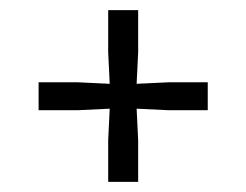

<svg xmlns="http://www.w3.org/2000/svg" viewBox="-20 -429 485 378"><path d="M193 -71V-153L196 -215L133 -212H56V-267H133L196 -264L193 -326V-409H252V-326L249 -264L312 -267H389V-212H312L249 -215L252 -153V-71Z"/></svg>

Font: Rasa
Style: Regular
Weight: 400
Designer: Anna Giedrys (Yrsa+Rasa design), David Brezina (Yrsa art-direction, Rasa art-direction, design)
Foundry: Rosetta Type Foundry
Version: Version 2.004